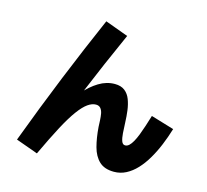

<svg xmlns="http://www.w3.org/2000/svg" viewBox="-120 -945 1240 1148"><g transform="rotate(15 500.0 -371.0)"><path d="M809.3 -330.3 952.3 -287.3Q936 -233.5 915.5 -183.9Q895 -134.3 869.8 -91.7Q844.7 -49 814.7 -17Q784.8 15 750.1 33Q715.3 51 675.7 51Q616.8 51 584.3 20.2Q551.8 -10.5 537.5 -63.8Q523.2 -117.2 518.2 -185Q517.3 -203.5 516.4 -224.8Q515.5 -246.2 512.1 -265.3Q508.7 -284.5 498.6 -297Q488.5 -309.5 469.3 -309.5Q445.3 -309.5 419.2 -291.2Q393 -272.8 361.6 -230.3Q330.2 -187.8 291.7 -115.6Q253.3 -43.3 203 63.7L66.7 14.7Q148.5 -204 231.8 -409Q315.2 -614 399.7 -806.5L542.7 -754Q454.2 -557.5 369.9 -354.3Q285.7 -151.2 198 63.3L144.5 18.7Q173.8 -44 207 -110.7Q240.2 -177.3 277.8 -239.5Q315.5 -301.7 357.8 -350.7Q400.2 -399.8 447.7 -428.8Q495.2 -457.8 546.8 -457.8Q585.2 -457.8 608.5 -439.5Q631.8 -421.2 643.3 -390.7Q654.8 -360.3 659.4 -324.6Q664 -288.8 665.2 -252.7Q666.5 -216.5 668.7 -186.1Q670.8 -155.7 677.7 -137.3Q684.5 -119 699.8 -119Q713 -119 724.3 -129.7Q735.7 -140.3 746.5 -159.6Q757.3 -178.8 767.7 -205.4Q778 -232 788.4 -263.8Q798.8 -295.7 809.3 -330.3Z"/></g></svg>

Font: Murecho Thin
Style: Regular
Weight: 100
Designer: Neil Summerour
Foundry: Positype
Version: Version 1.010